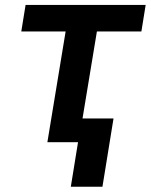

<svg xmlns="http://www.w3.org/2000/svg" viewBox="-20 -565 599 763"><path d="M64.6 -440H240.8L168.3 0H290.1L261.4 177.2H387.1L431.1 -94.1H307.9L365.1 -440H541.9L558.9 -545.5H81.7Z"/></svg>

Font: Margiela Sans Semi Bold
Style: Italic
Weight: 600
Italic angle: -9.39999°
Designer: Stefan Endress, Andreas Faust
Version: Version 1.100;FEAKit 1.0